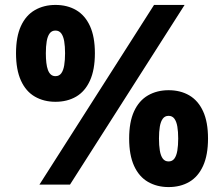

<svg xmlns="http://www.w3.org/2000/svg" viewBox="-20 -749 909 779"><path d="M140 0 605 -729H729L264 0ZM205 -336Q158 -336 121.5 -357Q85 -378 65 -422Q45 -466 45 -533Q45 -600 65 -643.5Q85 -687 121.5 -708Q158 -729 205 -729Q253 -729 289 -708Q325 -687 345 -643.5Q365 -600 365 -533Q365 -466 345 -422Q325 -378 289 -357Q253 -336 205 -336ZM205 -440Q220 -440 228.5 -451.5Q237 -463 240.5 -484Q244 -505 244 -533Q244 -561 240.5 -581.5Q237 -602 228.5 -613.5Q220 -625 205 -625Q190 -625 181.5 -613.5Q173 -602 169.5 -581.5Q166 -561 166 -533Q166 -512 168 -494.5Q170 -477 174.5 -465Q179 -453 186.5 -446.5Q194 -440 205 -440ZM664 10Q617 10 580.5 -11Q544 -32 524 -76Q504 -120 504 -187Q504 -254 524 -297.5Q544 -341 580.5 -362Q617 -383 664 -383Q712 -383 748 -362Q784 -341 804 -297.5Q824 -254 824 -187Q824 -120 804 -76Q784 -32 748 -11Q712 10 664 10ZM664 -94Q679 -94 687.5 -105.5Q696 -117 699.5 -138Q703 -159 703 -187Q703 -215 699.5 -235.5Q696 -256 687.5 -267.5Q679 -279 664 -279Q649 -279 640.5 -267.5Q632 -256 628.5 -235.5Q625 -215 625 -187Q625 -159 628.5 -138Q632 -117 640.5 -105.5Q649 -94 664 -94Z"/></svg>

Font: Mona Sans ExtraLight Black
Style: Regular
Weight: 900
Version: Version 2.000